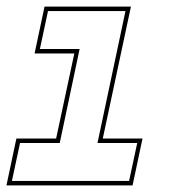

<svg xmlns="http://www.w3.org/2000/svg" viewBox="-20 -560 536 580"><path d="M-0.5 0 29.5 -141.5H149.5L204.5 -398.5H84.5L114.5 -540H375.5L290.5 -141.5H410.5L380.5 0ZM16 -13.5H370L394.5 -128H274.5L359 -526.5H125L100.5 -412H220.5L160.5 -128H40.5Z"/></svg>

Font: Tourney Thin Thin
Style: Italic
Weight: 250
Italic angle: -12°
Version: Version 1.015